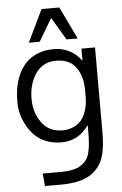

<svg xmlns="http://www.w3.org/2000/svg" viewBox="-65 -831 711 1121"><g transform="rotate(-5 290.0 -270.5)"><path d="M34.2 0ZM130.9 -596.7 222.2 -786.1H326.2L417.5 -596.7H352.1L273.4 -729.5L194.8 -596.7ZM282.2 -69.8Q319.3 -69.8 350.6 -84.5Q381.8 -99.1 399.4 -125Q434.1 -176.3 434.1 -252V-291.5Q434.6 -372.1 397 -425.3Q359.9 -478 279.8 -478H278.3H277.3Q184.6 -478 141.6 -383.8Q118.2 -332.5 118.2 -270.5Q118.2 -174.8 173.3 -114.3Q213.4 -70.3 282.2 -69.8ZM431.6 -87.9Q370.6 -0.5 272.5 -0.5Q134.3 -0.5 70.3 -119.6Q34.2 -186 34.2 -255.4Q34.2 -324.7 48.6 -374.5Q63 -424.3 91.3 -463.4Q119.6 -502.4 165.8 -524.7Q211.9 -546.9 271.5 -546.9Q372.6 -546.9 434.1 -464.4V-535.6H513.7V-38.6Q513.7 76.2 485.8 132.3Q458 188.5 400.4 216.8Q342.8 245.1 242.7 245.1H152.3L145 171.4H244.6Q246.1 171.4 247.6 171.4Q330.1 171.4 369.1 146Q409.2 120.1 420.4 75.4Q431.6 30.8 431.6 -40.5Z"/></g></svg>

Font: Oxygen
Style: Normal
Weight: 400
Designer: Vernon Adams
Foundry: Vernon Adams
Version: Version Release 0.2.2 webfont; ttfautohint (v0.8.52-bc40) -l